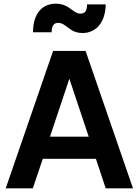

<svg xmlns="http://www.w3.org/2000/svg" viewBox="-20 -1021 752 1041"><path d="M428 -842C497 -842 552 -896 553 -997H452C452 -966 443 -947 416 -947C375 -947 357 -1001 282 -1001C214 -1001 159 -953 159 -846H260C260 -881 272 -897 295 -897C341 -897 354 -842 428 -842ZM158 0 212 -160H500L553 0H701L444 -745H268L11 0ZM251 -280 356 -594 461 -280Z"/></svg>

Font: Plus Jakarta Sans
Style: Bold
Weight: 700
Designer: Gumpita Rahayu
Foundry: Tokotype
Version: Version 2.071;gftools[0.9.30]